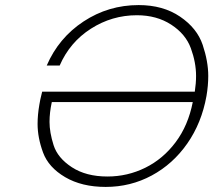

<svg xmlns="http://www.w3.org/2000/svg" viewBox="-20 -728 840 756"><path d="M526 -708Q622 -708 689 -662.5Q756 -617 778 -551.5Q800 -486 800 -429Q800 -391 793 -350Q774 -244 717.5 -163Q661 -82 577.5 -37Q494 8 396 8Q302 8 236.5 -30.5Q171 -69 149.5 -127.5Q128 -186 128 -240Q128 -276 135 -316Q137 -331 146 -367H747Q752 -400 752 -429Q752 -482 731.5 -538Q711 -594 654 -631Q597 -668 519 -668Q421 -668 338 -615Q255 -562 215 -470H164Q211 -579 309 -643.5Q407 -708 526 -708ZM403 -33Q482 -33 552 -67.5Q622 -102 671.5 -168Q721 -234 739 -326H184Q175 -285 175 -248Q175 -207 191 -156.5Q207 -106 263 -69.5Q319 -33 403 -33Z"/></svg>

Font: Fz Poppins ExtLt
Style: Italic
Weight: 200
Italic angle: -10°
Designer: Ninad Kale (Devanagari), Jonny Pinhorn (Latin)
Foundry: Indian Type Foundry
Version: Vit hóa bi Vntype.Com & FontZin.Com